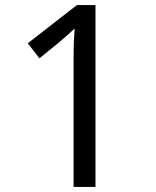

<svg xmlns="http://www.w3.org/2000/svg" viewBox="-20 -734 612 754"><path d="M355 0H269V-499Q269 -542 270 -568Q271 -594 273 -622Q257 -607 244 -595.5Q231 -584 211 -567L135 -505L89 -564L282 -714H355Z"/></svg>

Font: Noto Kufi Arabic
Style: Regular
Weight: 400
Designer: Monotype Design Team, David Williams, Khaled Hosny
Foundry: Google LLC
Version: Version 2.109; ttfautohint (v1.8.4.7-5d5b)